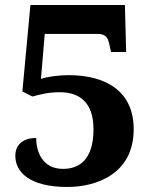

<svg xmlns="http://www.w3.org/2000/svg" viewBox="-20 -734 605 764"><path d="M248 10C364 10 512 -42 512 -220C512 -364 411 -435 252 -435C213 -435 164 -428 143 -420L158 -599H368C399 -599 408 -586 414 -562L422 -527H482L477 -714H101L69 -370L109 -350C140 -358 170 -367 218 -367C303 -367 352 -320 352 -220C352 -98 295 -62 231 -62C150 -62 124 -128 124 -185C75 -185 41 -161 41 -114C41 -49 98 10 248 10Z"/></svg>

Font: Noto Serif Hentaigana Bold
Style: Regular
Weight: 700
Designer: Kazuhiro Yamada
Foundry: nipponia
Version: Version 1.000